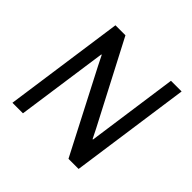

<svg xmlns="http://www.w3.org/2000/svg" viewBox="-169 -859 1032 1032"><g transform="rotate(45 346.5 -343.0)"><path d="M55 0 152 -686H228L471 -220L498 -166L501 -167L574 -686H655L558 0H481L241 -464L212 -522L209 -521L135 0Z"/></g></svg>

Font: Chivo Medium Light
Style: Italic
Weight: 300
Italic angle: -8.05°
Version: Version 2.002